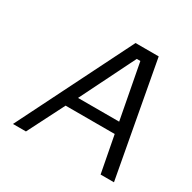

<svg xmlns="http://www.w3.org/2000/svg" viewBox="-132 -707 833 833"><g transform="rotate(30 285.0 -290.0)"><path d="M33 -5H98L191 -188H437L472 -5H539L434 -575H318ZM221 -244 357 -518H375L427 -244Z"/></g></svg>

Font: Charger Sport
Style: LitObl
Weight: 300
Designer: Jasper
Foundry: Cannot Into Space Fonts
Version: Version 1.1